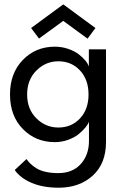

<svg xmlns="http://www.w3.org/2000/svg" viewBox="-20 -635 572 874"><path d="M157.5 -459.5 121.5 -507.5 268 -615 414.5 -507.5 378.5 -459 268 -540ZM247.5 219.5Q176.5 219.5 124.8 197.8Q73 176 47 139L100.5 89Q109 101 118.5 110.2Q128 119.5 144.5 130.2Q161 141 186.8 147Q212.5 153 245 153Q310.5 153 347.8 111.5Q385 70 385 6.5V-81.5Q382 -71 370 -56Q358 -41 339 -25.2Q320 -9.5 290.8 1.2Q261.5 12 229.5 12Q142.5 12 84 -47.8Q25.5 -107.5 25.5 -205Q25.5 -302 84 -362.2Q142.5 -422.5 229.5 -422.5Q261.5 -422.5 290.5 -412.5Q319.5 -402.5 338.5 -387.8Q357.5 -373 369.5 -358.2Q381.5 -343.5 384.5 -331.5V-410.5H462.5V11.5Q462.5 110 401.8 164.8Q341 219.5 247.5 219.5ZM245.5 -54.5Q305.5 -54.5 344.2 -96Q383 -137.5 383 -205Q383 -272.5 344.2 -314.2Q305.5 -356 245.5 -356Q188 -356 145.8 -314Q103.5 -272 103.5 -205Q103.5 -138 145.8 -96.2Q188 -54.5 245.5 -54.5Z"/></svg>

Font: League Spartan
Style: Regular
Weight: 350
Foundry: The League of Moveable Type
Version: Version 2.002